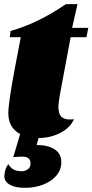

<svg xmlns="http://www.w3.org/2000/svg" viewBox="-20 -644 445 924"><path d="M268 -187Q261 -145 261 -131Q261 -97 274.5 -83Q288 -69 315 -69Q329 -69 336 -70Q316 -27 268.5 -3.5Q221 20 168 20H166L156 54H159Q210 54 242.5 74.5Q275 95 275 137Q275 173 251.5 201Q228 229 187.5 244.5Q147 260 100 260Q54 260 27.5 245Q1 230 1 205Q1 190 6 173.5Q11 157 20 146Q30 163 45 171.5Q60 180 86 180Q101 180 114 170.5Q127 161 127 143Q127 110 88 110Q72 110 44 112L77 1Q20 -29 20 -100Q20 -148 51 -313L80 -465H27L31 -495Q161 -531 297 -624H353L327 -510H405L396 -465H320Z"/></svg>

Font: Sansita Black Italic
Style: Regular
Weight: 900
Italic angle: -11°
Designer: Pablo Cosgaya
Foundry: Omnibus-Type
Version: Version 1.006